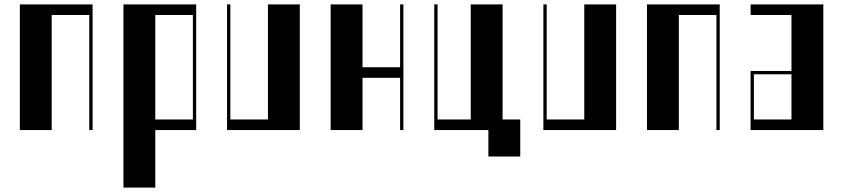

<svg xmlns="http://www.w3.org/2000/svg" viewBox="-20 -590 3825 871"><path d="M70 -570H400V0H385V-522H214.5V0H70Z M540 -570H870V0H684.5V261H540ZM855 -48V-522H684.5V-48Z M1010 -570H1025V-48H1195.5V-570H1340V0H1010Z M1480 0V-570H1624.5V-285H1795V-570H1810V0H1795V-237H1624.5V0Z M2260 -570V-48H2340V120H2195.5V0H1950V-570H1965V-48H2115.5V-570Z M2445 -570H2460V-48H2630.5V-570H2775V0H2445Z M2915 -570H3245V0H3230V-522H3059.5V0H2915Z M3385 -268H3570.5V-522H3385V-570H3715V0H3385ZM3570.5 -48V-253H3400V-48Z"/></svg>

Font: Facade Sud
Style: Regular
Weight: 100
Designer: Éléonore Fines
Foundry: Velvetyne Type Foundry
Version: Version 1.001;Glyphs 3.2 (3202)